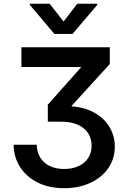

<svg xmlns="http://www.w3.org/2000/svg" viewBox="-20 -777 672 1006"><path d="M316.4 209Q237.3 209 178.5 179.9Q119.6 150.9 86.2 99.6Q52.7 48.3 51.3 -18.6H172.4Q173.3 21.5 191.7 49.8Q210 78.1 241.9 93.3Q273.9 108.4 315.9 108.4Q358.4 108.4 390.9 93.8Q423.3 79.1 441.7 51.5Q460 23.9 460 -13.2Q460 -50.8 441.7 -79.1Q423.3 -107.4 387.5 -123.5Q351.6 -139.6 298.3 -139.6H230.5V-228.5L403.8 -423.3V-425.8H92.3V-529.3H555.2V-441.4L355.5 -222.7V-219.7Q427.2 -214.4 477.8 -184.8Q528.3 -155.3 554.9 -109.4Q581.5 -63.5 581.5 -8.8Q581.5 54.7 547.6 103.8Q513.7 152.8 453.6 180.9Q393.6 209 316.4 209ZM240.2 -757.3 313 -664.1 384.8 -757.3H489.7V-751.5L359.9 -599.1H265.1L136.2 -751.5V-757.3Z"/></svg>

Font: Inter Cardless Tabular Medium
Style: Regular
Weight: 500
Designer: Rasmus Andersson
Foundry: rsms
Version: Version 4.000;git-4fc901f